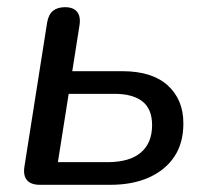

<svg xmlns="http://www.w3.org/2000/svg" viewBox="-20 -514 581 534"><path d="M91 0Q66 0 55 -13Q44 -26 48 -51L111 -451Q115 -474 127.5 -484Q140 -494 161 -494Q184 -494 194.5 -481Q205 -468 201 -443L181 -316H320Q403 -316 446.5 -276.5Q490 -237 490 -171Q490 -116 465 -78.5Q440 -41 394.5 -20.5Q349 0 287 0ZM141 -63H279Q340 -63 371.5 -89.5Q403 -116 403 -166Q403 -211 376 -232Q349 -253 299 -253H171Z"/></svg>

Font: Nunito Medium
Style: Italic
Weight: 500
Designer: Vernon Adams
Foundry: Vernon Adams
Version: Version 3.601